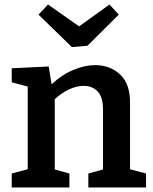

<svg xmlns="http://www.w3.org/2000/svg" viewBox="-20 -832 680 852"><path d="M32 0V-62L103 -81V-448L32 -467V-529L196 -537L209 -458Q255 -501 306 -522Q357 -543 402 -543Q469 -543 513.5 -501Q558 -459 557 -374V-81L628 -62V0H372V-62L437 -80V-348Q437 -401 413.5 -426Q390 -451 351 -451Q322 -451 289 -436.5Q256 -422 223 -392V-80L288 -62V0ZM466 -812 507 -767 368 -629 299 -623 151 -767 193 -812 331 -715Z"/></svg>

Font: Bitter SemiBold
Style: Regular
Weight: 600
Designer: Sol Matas, and Bitter project Authors
Foundry: Sol Matas
Version: Version 2.001